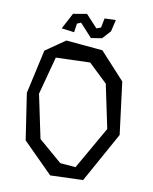

<svg xmlns="http://www.w3.org/2000/svg" viewBox="-95 -945 820 1029"><g transform="rotate(10 314.5 -430.5)"><path d="M50 0ZM170 -614 115 -408 165 -170 292 -61 376 -54 508 -285 458 -523 356 -620ZM409 -696 543 -550 579 -265 428 7 250 13 88 -149 50 -401 103 -640 210 -714ZM174 -774 220 -861 294 -874 357 -806 381 -815 391 -866 452 -868 437 -804 396 -759 337 -750 271 -822 250 -813 243 -765Z"/></g></svg>

Font: Underdog
Style: Regular
Weight: 400
Designer: Sergey Steblina
Foundry: Sergey Steblina, Jovanny Lemonad
Version: Version 1.001; ttfautohint (v0.9)